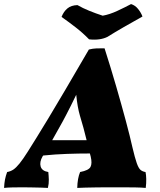

<svg xmlns="http://www.w3.org/2000/svg" viewBox="-56 -919 786 942"><path d="M-36 3Q-35 -20 -31.5 -38Q-28 -56 -21 -75Q-4 -78 9.5 -87Q23 -96 40 -117Q57 -138 81 -176Q99 -205 123.5 -244Q148 -283 182.5 -340.5Q217 -398 265.5 -480Q314 -562 380 -676Q400 -681 417 -681.5Q434 -682 457 -682Q488 -585 514.5 -493.5Q541 -402 561.5 -325.5Q582 -249 594 -195Q606 -144 615 -118.5Q624 -93 634 -85Q644 -77 658 -75Q661 -62 661.5 -41Q662 -20 659 3Q639 1 607.5 0.5Q576 0 546 0Q516 0 500 0Q488 0 464.5 0Q441 0 414 0.5Q387 1 362.5 1.5Q338 2 323 3Q324 -44 337 -75Q379 -83 388 -100Q397 -117 389 -151Q387 -159 385 -166Q330 -166 272.5 -164Q215 -162 156 -156L153 -152Q137 -124 143.5 -102Q150 -80 181 -75Q183 -57 183.5 -37.5Q184 -18 179 3Q168 2 145 1.5Q122 1 97.5 0.5Q73 0 56 0Q31 0 5.5 0.5Q-20 1 -36 3ZM268 -354Q252 -323 234.5 -292.5Q217 -262 200 -231H369Q362 -261 353.5 -291.5Q345 -322 336 -352Q324 -393 318 -454Q304 -425 291 -399Q278 -373 268 -354ZM381 -726Q350 -758 315 -785Q280 -812 246 -836Q256 -862 274.5 -877.5Q293 -893 324 -894Q350 -879 382 -866Q414 -853 448 -842Q482 -848 520.5 -866Q559 -884 587 -899Q607 -893 621.5 -875Q636 -857 643 -838Q598 -813 552 -786.5Q506 -760 471 -738Q434 -720 381 -726Z"/></svg>

Font: Vollkorn Black
Style: Italic
Weight: 900
Italic angle: -11°
Designer: Friedrich Althausen
Foundry: Friedrich Althausen
Version: Version 5.000; ttfautohint (v1.8.3)